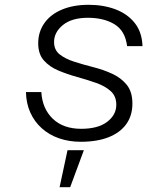

<svg xmlns="http://www.w3.org/2000/svg" viewBox="-20 -578 690 799"><path d="M316 12Q267 12 225.5 -2.5Q184 -17 153.5 -44.5Q123 -72 106 -110Q89 -148 88 -195H152Q156 -126 199.5 -84Q243 -42 318 -42Q388 -42 426 -71Q464 -100 464 -142Q464 -178 440.5 -199Q417 -220 380 -233Q343 -246 301.5 -257.5Q260 -269 223 -284.5Q186 -300 162.5 -326.5Q139 -353 139 -398Q139 -445 164.5 -481.5Q190 -518 237.5 -538Q285 -558 349 -558Q411 -558 461 -539Q511 -520 541 -482Q571 -444 573 -386H509Q501 -450 456.5 -477Q412 -504 346 -504Q279 -504 242 -474Q205 -444 205 -403Q205 -370 228.5 -351.5Q252 -333 289.5 -321Q327 -309 368.5 -298.5Q410 -288 447 -271Q484 -254 507.5 -225Q531 -196 531 -147Q531 -97 505.5 -61.5Q480 -26 432 -7Q384 12 316 12ZM228 201 261 47H329L272 201Z"/></svg>

Font: Azeret Mono ExtraLight
Style: Italic
Weight: 250
Italic angle: -12°
Designer: Martin Vácha
Foundry: Displaay
Version: Version 1.002